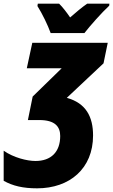

<svg xmlns="http://www.w3.org/2000/svg" viewBox="-73 -786 616 1046"><path d="M203 -606H387C418 -646 481 -717 522 -755L523 -766H402C373 -746 342 -720 309 -691C293 -715 267 -749 249 -766H133L131 -753C157 -712 187 -650 203 -606ZM129 240C307 240 434 132 434 -48C434 -149 396 -224 291 -253L491 -441L514 -553H103L73 -414H263L105 -260L79 -132H141C228 -132 255 -95 255 -45C255 42 205 91 120 91C75 91 1 73 -53 35V199C-3 227 53 240 129 240Z"/></svg>

Font: Noto Sans UI SemiCondensed Black
Style: Italic
Weight: 900
Width: 4
Italic angle: -372°
Designer: Monotype Design Team
Foundry: Monotype Imaging Inc.
Version: Version 1.901